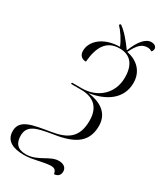

<svg xmlns="http://www.w3.org/2000/svg" viewBox="-253 -942 1045 1231"><g transform="rotate(30 270.0 -327.0)"><path d="M368 196C395 194 411 179 411 152C411 125 391 106 353 106C286 106 235 176 147 176C84 176 59 143 59 88C59 13 120 -3 219 -20C359 -40 463 -78 463 -215C463 -316 382 -355 299 -365C417 -382 517 -445 517 -565C517 -645 467 -701 383 -718C414 -783 441 -808 482 -808C495 -808 506 -804 514 -798C522 -804 525 -813 525 -821C525 -839 509 -850 486 -850C445 -850 406 -805 375 -725C340 -774 300 -822 262 -849H253L251 -840C277 -813 309 -766 326 -723C200 -721 133 -651 133 -583C133 -548 155 -531 184 -531C194 -647 235 -713 331 -713C410 -713 452 -662 452 -568C452 -446 361 -370 247 -370H175L172 -360H246C346 -360 394 -307 394 -215C394 -87 326 -48 216 -30C91 -9 0 2 0 88C0 161 59 186 138 186C208 186 271 159 327 159C355 159 363 173 368 196Z"/></g></svg>

Font: Noto Serif Display SemiCondensed Light
Style: Italic
Weight: 300
Width: 4
Italic angle: -12°
Designer: Monotype Design Team
Foundry: Monotype Imaging Inc.
Version: Version 2.009